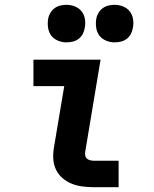

<svg xmlns="http://www.w3.org/2000/svg" viewBox="-20 -778 640 798"><path d="M369 0Q346 0 322.5 -3Q299 -6 278 -14.5Q257 -23 240 -37.5Q223 -52 213 -72.5Q203 -93 201.5 -116.5Q200 -140 204 -164L247 -420H119V-530H398L334 -146Q333 -138 334.5 -130.5Q336 -123 341.5 -118.5Q347 -114 354.5 -112Q362 -110 369 -110H473V0ZM456 -602Q438 -602 421 -609Q404 -616 393.5 -629.5Q383 -643 380 -661.5Q377 -680 380 -699Q382 -712 389 -724Q396 -736 407 -744Q418 -752 431 -755Q444 -758 456 -758Q475 -758 492 -751Q509 -744 519.5 -730.5Q530 -717 533 -698.5Q536 -680 532 -661Q530 -648 523.5 -636Q517 -624 506 -616Q495 -608 482 -605Q469 -602 456 -602ZM256 -602Q238 -602 221 -609Q204 -616 193.5 -629.5Q183 -643 180 -661.5Q177 -680 180 -699Q182 -712 189 -724Q196 -736 207 -744Q218 -752 231 -755Q244 -758 256 -758Q275 -758 292 -751Q309 -744 319.5 -730.5Q330 -717 333 -698.5Q336 -680 332 -661Q330 -648 323.5 -636Q317 -624 306 -616Q295 -608 282 -605Q269 -602 256 -602Z"/></svg>

Font: Iosevka Curly Slab XBdExObl
Style: Regular
Weight: 800
Width: 7
Italic angle: -9°
Monospace: yes
Designer: Belleve Invis
Foundry: Belleve Invis
Version: Version 11.1.0; ttfautohint (v1.8.3)